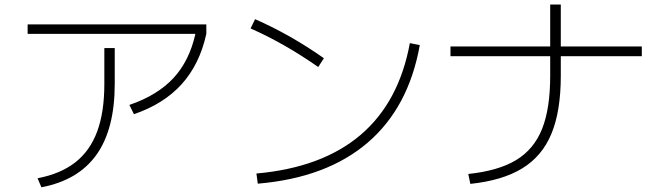

<svg xmlns="http://www.w3.org/2000/svg" viewBox="-20 -793 2852 831"><path d="M431.6 -429.7V-585H476.6V-429.7Q476.6 -234.4 397.7 -123.5Q318.8 -12.7 159.2 17.6L142.6 -21.5Q242.2 -40.5 305.9 -90.3Q369.6 -140.1 400.6 -223.9Q431.6 -307.6 431.6 -429.7ZM99.6 -687.5H873V-646.5Q844.2 -515.1 766.6 -429Q689 -342.8 559.6 -298.8L540 -338.9Q660.6 -379.9 730.2 -454.6Q799.8 -529.3 825.7 -646.5H99.6Z M1753.9 -606.4 1796.9 -597.7Q1748.5 -327.1 1571 -175.3Q1393.6 -23.4 1095.7 2L1089.8 -42Q1374 -67.4 1540.5 -209Q1707 -350.6 1753.9 -606.4ZM1064.5 -669.9 1084 -710Q1236.8 -643.1 1381.8 -541L1357.4 -502.9Q1211.4 -605 1064.5 -669.9Z M2361.3 -464.8V-549.8H1929.7V-591.8H2361.3V-773.4H2407.2V-591.8H2757.8V-549.8H2407.2V-464.8Q2407.2 -312.5 2366.9 -214.8Q2326.7 -117.2 2240.7 -64.5Q2154.8 -11.7 2015.6 2.9L2006.8 -40Q2137.2 -53.7 2214.1 -100.3Q2291 -147 2326.2 -235.1Q2361.3 -323.2 2361.3 -464.8Z"/></svg>

Font: Pretendard JP ExtraLight
Style: Regular
Weight: 200
Designer: Base glyphs from Inter by Rasmus Andersson; Hangeul glyphs from Noto Sans CJK(Source Han Sans) by Jang Soo-young and Kan
Foundry: Kil Hyung-jin
Version: Version 1.309